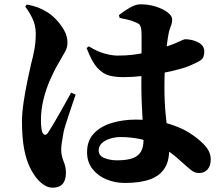

<svg xmlns="http://www.w3.org/2000/svg" viewBox="-20 -809 1040 891"><path d="M559 40Q514 40 474 23.5Q434 7 409 -25Q384 -57 384 -103Q384 -156 415.5 -189.5Q447 -223 499 -238.5Q551 -254 610 -254Q696 -254 756.5 -236.5Q817 -219 858 -193Q899 -167 924 -141Q941 -124 949.5 -106.5Q958 -89 958 -70Q958 -39 943 -22.5Q928 -6 904 -6Q884 -6 867 -19.5Q850 -33 819 -61Q771 -106 724 -130Q677 -154 631 -163.5Q585 -173 540 -173Q514 -173 490.5 -165.5Q467 -158 452.5 -144.5Q438 -131 438 -111Q438 -86 464.5 -75.5Q491 -65 522 -65Q571 -65 597.5 -75.5Q624 -86 635 -107Q646 -128 646 -160Q646 -177 644.5 -204.5Q643 -232 641 -266.5Q639 -301 637.5 -339Q636 -377 636 -413Q636 -458 636.5 -504Q637 -550 637 -587.5Q637 -625 637 -644Q637 -671 633.5 -682.5Q630 -694 624 -698Q618 -702 608 -706Q591 -714 571.5 -718Q552 -722 535 -726L532 -739Q553 -756 581 -772.5Q609 -789 631 -789Q671 -789 704.5 -778Q738 -767 758.5 -751Q779 -735 779 -719Q779 -706 776 -697Q773 -688 769 -677.5Q765 -667 762 -651Q758 -631 753.5 -592.5Q749 -554 746 -506.5Q743 -459 743 -411Q743 -335 748.5 -280.5Q754 -226 759.5 -186Q765 -146 765 -112Q765 -60 742.5 -26Q720 8 674.5 24Q629 40 559 40ZM224 62Q203 62 183 48.5Q163 35 146 13Q125 -15 110.5 -51.5Q96 -88 89 -136Q82 -184 82 -245Q82 -284 89.5 -334.5Q97 -385 107 -433Q117 -481 124 -511Q134 -548 140 -582Q146 -616 146 -654Q146 -692 129.5 -725.5Q113 -759 97 -778L104 -788Q133 -783 154.5 -775Q176 -767 197 -754Q215 -744 237.5 -721.5Q260 -699 276.5 -670.5Q293 -642 293 -611Q293 -588 282 -569Q271 -550 254 -520Q233 -485 213.5 -441Q194 -397 182 -348.5Q170 -300 170 -251Q170 -236 171.5 -220Q173 -204 176 -196Q181 -184 189 -183.5Q197 -183 204 -195Q213 -209 227 -232Q241 -255 256 -282Q271 -309 285.5 -334.5Q300 -360 310 -379L331 -370Q324 -349 315.5 -324.5Q307 -300 299 -275.5Q291 -251 284.5 -230.5Q278 -210 275 -196Q269 -163 266.5 -145Q264 -127 264 -116Q264 -87 275 -60.5Q286 -34 286 -8Q286 62 224 62ZM551 -451Q518 -451 488.5 -458Q459 -465 432.5 -493.5Q406 -522 382 -586L392 -594Q433 -569 467 -560Q501 -551 526 -551Q565 -551 597.5 -555Q630 -559 658.5 -566Q687 -573 712 -580Q777 -600 805.5 -613.5Q834 -627 838 -627Q871 -627 899.5 -612.5Q928 -598 928 -570Q928 -541 912 -530Q896 -519 856 -502Q841 -496 808.5 -487Q776 -478 733 -470Q690 -462 643 -456.5Q596 -451 551 -451Z"/></svg>

Font: Noto Serif SC ExtraLight Black
Style: Regular
Weight: 900
Version: Version 2.002-H1;hotconv 1.1.0;makeotfexe 2.6.0